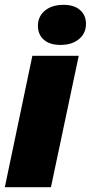

<svg xmlns="http://www.w3.org/2000/svg" viewBox="-22 -775 376 795"><path d="M112 -544H304L189 0H-2ZM135 -668Q135 -707 164 -731Q193 -755 241 -755Q285 -755 309.5 -733.5Q334 -712 334 -676Q334 -637 305 -613Q276 -589 228 -589Q184 -589 159.5 -610.5Q135 -632 135 -668Z"/></svg>

Font: Mona Sans Black
Style: Italic
Weight: 900
Italic angle: -11.7°
Designer: Deni Anggara
Foundry: GitHub
Version: Version 2.000